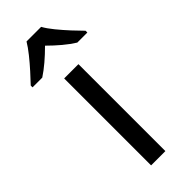

<svg xmlns="http://www.w3.org/2000/svg" viewBox="-290 -802 837 837"><g transform="rotate(-45 129.0 -383.0)"><path d="M173 0H85V-536H173ZM173 -766Q185 -744 207.5 -716.5Q230 -689 254.5 -662.5Q279 -636 298 -617V-606H236Q210 -622 182 -645.5Q154 -669 127 -696Q100 -669 73 -646Q46 -623 20 -606H-40V-617Q-21 -637 2.5 -663Q26 -689 48 -716.5Q70 -744 83 -766Z"/></g></svg>

Font: Noto Sans Old Hungarian
Style: Regular
Weight: 400
Designer: Monotype Design Team
Foundry: Monotype Imaging Inc.
Version: Version 2.005; ttfautohint (v1.8.4.7-5d5b)